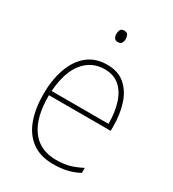

<svg xmlns="http://www.w3.org/2000/svg" viewBox="-178 -821 837 929"><g transform="rotate(30 240.5 -356.0)"><path d="M253 -538Q315 -538 353 -504.5Q391 -471 408.5 -416Q426 -361 426 -295V-269H81Q80 -146 127.5 -80.5Q175 -15 266 -15Q306 -15 337 -23Q368 -31 407 -51V-23Q375 -6 341.5 2Q308 10 266 10Q192 10 145.5 -24.5Q99 -59 77 -120Q55 -181 55 -261Q55 -338 76.5 -401Q98 -464 142 -501Q186 -538 253 -538ZM253 -513Q181 -513 135.5 -457.5Q90 -402 82 -293H400Q400 -356 384.5 -406Q369 -456 336.5 -484.5Q304 -513 253 -513ZM240 -722Q257 -722 262 -712Q267 -702 267 -690Q267 -677 261.5 -667.5Q256 -658 240 -658Q226 -658 220.5 -667.5Q215 -677 215 -690Q215 -702 220 -712Q225 -722 240 -722Z"/></g></svg>

Font: Noto Sans Gurmukhi UI SemiCondensed Thin
Style: Regular
Weight: 100
Width: 4
Designer: Jelle Bosma - Monotype Design Team
Foundry: Monotype Imaging Inc.
Version: Version 2.004; ttfautohint (v1.8.4.7-5d5b)